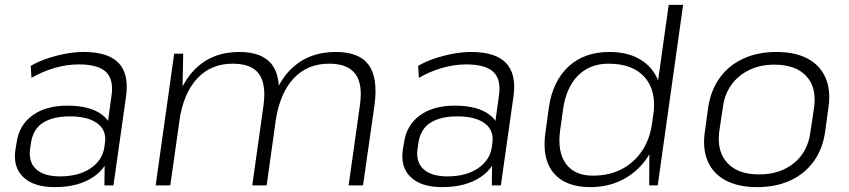

<svg xmlns="http://www.w3.org/2000/svg" viewBox="-20 -760 3479 787"><path d="M410 -172 437 -367Q447 -434 414.5 -465Q382 -496 303 -496Q254 -496 204 -481.5Q154 -467 109 -441L106 -490Q135 -507 171.5 -519.5Q208 -532 247.5 -539.5Q287 -547 323 -547Q423 -547 466 -502Q509 -457 497 -367L445 0H408ZM204 7Q119 7 76 -33.5Q33 -74 43 -145L48 -175Q58 -247 113 -287Q168 -327 256 -327Q350 -327 399.5 -289Q449 -251 439 -180L434 -148Q424 -76 362.5 -34.5Q301 7 204 7ZM226 -37Q302 -37 351 -70Q400 -103 408 -157L410 -173Q418 -225 379.5 -254Q341 -283 266 -283Q197 -283 155.5 -256.5Q114 -230 106 -168L104 -154Q95 -97 127.5 -67Q160 -37 226 -37Z M1455 -327Q1468 -415 1436.5 -457Q1405 -499 1329 -499Q1240 -499 1183.5 -438.5Q1127 -378 1110 -265L1071 -203L1080 -264Q1098 -401 1170 -474Q1242 -547 1357 -547Q1453 -547 1491.5 -493.5Q1530 -440 1515 -329L1468 0H1409ZM694 -540H731L727 -346L678 0H618ZM1060 -327Q1072 -415 1041.5 -457Q1011 -499 934 -499Q845 -499 788.5 -438.5Q732 -378 715 -265L676 -203L685 -264Q706 -401 777 -474Q848 -547 961 -547Q1057 -547 1096 -493.5Q1135 -440 1119 -329L1073 0H1014Z M1998 -172 2025 -367Q2035 -434 2002.5 -465Q1970 -496 1891 -496Q1842 -496 1792 -481.5Q1742 -467 1697 -441L1694 -490Q1723 -507 1759.5 -519.5Q1796 -532 1835.5 -539.5Q1875 -547 1911 -547Q2011 -547 2054 -502Q2097 -457 2085 -367L2033 0H1996ZM1792 7Q1707 7 1664 -33.5Q1621 -74 1631 -145L1636 -175Q1646 -247 1701 -287Q1756 -327 1844 -327Q1938 -327 1987.5 -289Q2037 -251 2027 -180L2022 -148Q2012 -76 1950.5 -34.5Q1889 7 1792 7ZM1814 -37Q1890 -37 1939 -70Q1988 -103 1996 -157L1998 -173Q2006 -225 1967.5 -254Q1929 -283 1854 -283Q1785 -283 1743.5 -256.5Q1702 -230 1694 -168L1692 -154Q1683 -97 1715.5 -67Q1748 -37 1814 -37Z M2400 7Q2297 7 2248.5 -52Q2200 -111 2216 -219L2230 -321Q2246 -428 2310.5 -487.5Q2375 -547 2478 -547Q2553 -547 2604 -516.5Q2655 -486 2677.5 -430.5Q2700 -375 2689 -298L2681 -247Q2671 -170 2632.5 -113Q2594 -56 2534 -24.5Q2474 7 2400 7ZM2410 -40Q2476 -40 2527 -66Q2578 -92 2611 -140.5Q2644 -189 2653 -256L2658 -288Q2672 -387 2623 -443Q2574 -499 2474 -499Q2398 -499 2349.5 -450.5Q2301 -402 2288 -312L2276 -226Q2264 -138 2299.5 -89Q2335 -40 2410 -40ZM2642 -178 2721 -740H2780L2676 0H2641Z M3084 7Q3007 7 2955.5 -20Q2904 -47 2881.5 -98Q2859 -149 2869 -219L2883 -321Q2894 -391 2930.5 -441.5Q2967 -492 3026.5 -519.5Q3086 -547 3162 -547Q3239 -547 3290 -520Q3341 -493 3363.5 -442Q3386 -391 3376 -321L3362 -219Q3352 -149 3315 -98Q3278 -47 3219 -20Q3160 7 3084 7ZM3091 -45Q3178 -45 3235 -92Q3292 -139 3302 -220L3317 -320Q3328 -402 3284.5 -448.5Q3241 -495 3154 -495Q3097 -495 3052 -473.5Q3007 -452 2978.5 -413Q2950 -374 2943 -320L2928 -220Q2918 -139 2961.5 -92Q3005 -45 3091 -45Z"/></svg>

Font: Pathway Extreme 28pt ExtraLight
Style: Italic
Weight: 250
Italic angle: -8°
Designer: Eduardo Rodriguez Tunni
Foundry: Eduardo Rodriguez Tunni
Version: Version 1.001;gftools[0.9.26]